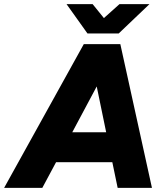

<svg xmlns="http://www.w3.org/2000/svg" viewBox="-54 -915 810 935"><path d="M354 -700H532L686 0H519L493 -125H219L152 0H-34ZM463 -271 417 -494 298 -271ZM270 -895H397L452 -827L528 -895H674L524 -752H372Z"/></svg>

Font: Oak Sans ExtraBold
Style: Italic
Weight: 800
Italic angle: -9.49998°
Foundry: Erik Kennedy, Walven
Version: Version 1.000